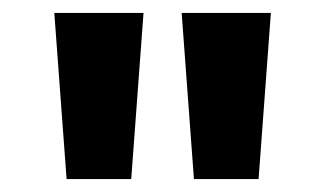

<svg xmlns="http://www.w3.org/2000/svg" viewBox="-20 -819 503 297"><path d="M202 -799 183 -542H83L64 -799ZM399 -799 380 -542H280L261 -799Z"/></svg>

Font: Noto Sans Sinhala UI Condensed
Style: Bold
Weight: 700
Width: 3
Designer: Jelle Bosma - Monotype Design Team
Foundry: Monotype Imaging Inc.
Version: Version 2.006; ttfautohint (v1.8.4.7-5d5b)